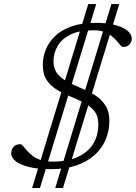

<svg xmlns="http://www.w3.org/2000/svg" viewBox="-20 -820 666 942"><path d="M251 102.5 526.5 -800H565L289 102.5ZM137.5 102.5 413 -800H452L176 102.5ZM234 -27Q313.5 -27 364.2 -51.2Q415 -75.5 439.2 -117.8Q463.5 -160 462.5 -214Q461.5 -253 441.5 -276.8Q421.5 -300.5 390.5 -316.8Q359.5 -333 324.8 -347Q290 -361 259.5 -379.5Q229 -398 209.5 -426.8Q190 -455.5 190 -501Q190 -540.5 205 -577.5Q220 -614.5 251.2 -644Q282.5 -673.5 331.8 -690.8Q381 -708 449.5 -708Q506.5 -708 546 -697Q585.5 -686 606 -668.8Q626.5 -651.5 626.5 -631.5Q626.5 -614 615.2 -601.8Q604 -589.5 583.5 -589.5Q578 -589.5 571 -597.8Q564 -606 553.8 -618.2Q543.5 -630.5 528.2 -642.8Q513 -655 491 -663.2Q469 -671.5 438 -671.5Q367 -671.5 324 -649.5Q281 -627.5 261.8 -592.8Q242.5 -558 242.5 -519.5Q242.5 -481.5 262.2 -457.8Q282 -434 313.2 -417.8Q344.5 -401.5 379.5 -387Q414.5 -372.5 445.5 -353.2Q476.5 -334 496.5 -304Q516.5 -274 516.5 -226.5Q516.5 -178 498.5 -135.2Q480.5 -92.5 444.5 -59.8Q408.5 -27 355 -8.5Q301.5 10 229.5 10Q165.5 10 122.2 -0.8Q79 -11.5 57 -29Q35 -46.5 35 -67.5Q35 -80.5 40.5 -90.8Q46 -101 56 -106.8Q66 -112.5 80 -112.5Q85.5 -112.5 93 -103.8Q100.5 -95 111.2 -82.2Q122 -69.5 138.2 -56.8Q154.5 -44 178 -35.5Q201.5 -27 234 -27Z"/></svg>

Font: Newsreader 9pt Light
Style: Italic
Weight: 300
Italic angle: -17°
Designer: Hugues Gentile
Foundry: Production Type
Version: Version 1.003